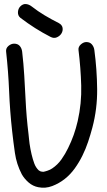

<svg xmlns="http://www.w3.org/2000/svg" viewBox="-20 -904 523 935"><path d="M39.1 -265.6Q28.3 -363.3 24.4 -459.5Q20.5 -555.7 9.8 -652.3Q7.8 -668.9 21 -680.2Q34.2 -691.4 48.8 -691.4Q66.4 -691.4 76.2 -680.2Q85.9 -668.9 87.9 -652.3Q94.7 -593.8 98.1 -536.6Q101.6 -479.5 104.5 -420.9Q108.4 -335.9 119.1 -249Q120.1 -238.3 121.6 -224.6Q123 -210.9 124 -204.1Q126 -190.4 128.4 -177.7Q130.9 -165 133.8 -152.3Q139.6 -127.9 147 -107.9Q154.3 -87.9 168.9 -74.2L177.7 -69.3Q185.5 -67.4 191.4 -67.4Q198.2 -68.4 211.4 -72.8Q224.6 -77.1 234.4 -84Q260.7 -101.6 279.3 -127.9Q297.9 -154.3 311.5 -182.6Q327.1 -213.9 338.9 -247.1Q350.6 -280.3 358.4 -314.5Q377.9 -400.4 375.5 -487.3Q373 -574.2 362.3 -660.2Q360.4 -675.8 373.5 -687.5Q386.7 -699.2 400.4 -699.2Q418 -699.2 427.7 -687.5Q437.5 -675.8 439.5 -660.2Q452.1 -566.4 453.1 -470.2Q454.1 -374 429.7 -282.2Q420.9 -249 409.2 -213.9Q397.5 -178.7 381.3 -146Q365.2 -113.3 343.8 -83.5Q322.3 -53.7 294.9 -32.2Q267.6 -10.7 234.4 2Q201.2 14.6 167 7.8Q140.6 2.9 119.6 -15.1Q98.6 -33.2 85.9 -55.7Q60.5 -104.5 52.7 -158.7Q44.9 -212.9 39.1 -265.6ZM133.8 -873Q165 -848.6 197.8 -829.1Q230.5 -809.6 265.6 -792Q282.2 -783.2 284.7 -768.6Q287.1 -753.9 279.3 -741.2Q271.5 -728.5 256.8 -722.2Q242.2 -715.8 225.6 -724.6Q149.4 -763.7 79.1 -817.4Q66.4 -828.1 67.4 -845.2Q68.4 -862.3 79.1 -873Q91.8 -885.7 106.4 -884.3Q121.1 -882.8 133.8 -873Z"/></svg>

Font: Schoolbell
Style: Regular
Weight: 400
Designer: Font Diner, Inc
Foundry: Font Diner, Inc
Version: Version 1.000